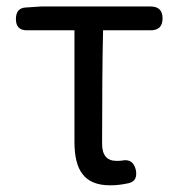

<svg xmlns="http://www.w3.org/2000/svg" viewBox="-20 -550 541 583"><path d="M314.5 12.7Q255.9 12.7 230.5 -21.5Q206.1 -52.7 206.1 -119.1V-458H61.5Q28.3 -458 28.3 -492.2Q28.3 -526.4 59.6 -527.3L104.5 -530.3H289.1H437.5Q473.6 -530.3 473.6 -494.1Q473.6 -458 437.5 -458H293Q290 -337.9 290 -113.3Q290 -61.5 334 -61.5Q345.7 -61.5 350.6 -62.5Q384.8 -69.3 392.6 -33.2Q398.4 -1 372.1 5.9Q342.8 12.7 314.5 12.7Z"/></svg>

Font: Bpmf GenSen Rounded R
Style: R
Weight: 400
Foundry: But Ko
Version: Version 1.320